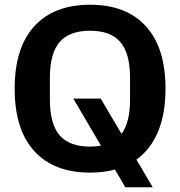

<svg xmlns="http://www.w3.org/2000/svg" viewBox="-20 -720 762 812"><path d="M42 -345Q42 -518 125 -609Q208 -700 361 -700Q514 -700 597 -609Q680 -518 680 -345Q680 -239 648.5 -163.5Q617 -88 557 -45L626 72H510L466 -3Q420 10 361 10Q208 10 125 -81Q42 -172 42 -345ZM361 -100Q388 -100 407 -104L290 -303H406L494 -154Q530 -202 530 -299V-391Q530 -494 489 -542Q448 -590 361 -590Q273 -590 232 -542Q191 -494 191 -391V-299Q191 -196 232 -148Q273 -100 361 -100Z"/></svg>

Font: Mozilla Text BETA
Style: Bold
Weight: 700
Designer: Studio DRAMA
Foundry: Studio DRAMA
Version: Version 0.100